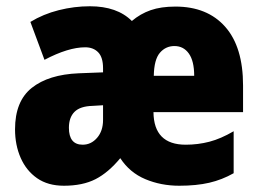

<svg xmlns="http://www.w3.org/2000/svg" viewBox="-20 -634 828 613"><path d="M540 -613Q642 -613 699 -548.5Q756 -484 756 -361V-276H470Q471 -172 573 -172Q612 -172 648.5 -181.5Q685 -191 726 -215V-81Q689 -60 648 -50.5Q607 -41 552 -41Q494 -41 444 -62Q394 -83 364 -129Q326 -83 285 -62Q244 -41 184 -41Q133 -41 98.5 -65Q64 -89 46 -130Q28 -171 28 -221Q28 -311 81.5 -353.5Q135 -396 231 -400L309 -403V-416Q309 -451 293.5 -467Q278 -483 252 -483Q198 -483 122 -443L77 -564Q118 -589 167.5 -601.5Q217 -614 267 -614Q354 -614 401 -567Q428 -590 461 -601.5Q494 -613 540 -613ZM537 -487Q509 -487 490.5 -465.5Q472 -444 471 -392H600Q600 -439 583 -463Q566 -487 537 -487ZM276 -296Q236 -295 218 -277Q200 -259 200 -226Q200 -172 244 -172Q271 -172 290 -194Q309 -216 309 -251V-298Z"/></svg>

Font: Noto Sans Tamil UI Condensed Black
Style: Regular
Weight: 900
Width: 3
Designer: Jelle Bosma - Monotype Design Team
Foundry: Monotype Imaging Inc.
Version: Version 2.004; ttfautohint (v1.8.4.7-5d5b)